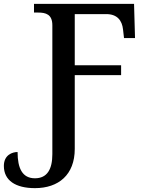

<svg xmlns="http://www.w3.org/2000/svg" viewBox="-30 -734 760 994"><path d="M151 240C273 240 357 171 357 37V-345H597V-396H357V-661H520C577 -661 602 -628 607 -581L612 -537H669L664 -714H146V-669H167C207 -669 241 -660 241 -603V64C241 141 215 189 151 189C86 189 61 138 61 53C34 53 -10 68 -10 125C-10 200 50 240 151 240Z"/></svg>

Font: Noto Serif Medium
Style: Regular
Weight: 500
Designer: Monotype Design Team
Foundry: Monotype Imaging Inc.
Version: Version 2.013